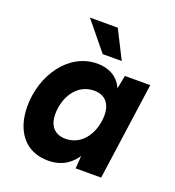

<svg xmlns="http://www.w3.org/2000/svg" viewBox="-129 -799 833 913"><g transform="rotate(20 287.0 -343.0)"><path d="M215 10.5C262 10.5 315 -3.5 356.5 -64L352 0H481L550 -493H422L408.5 -425.5C386 -479.5 335.5 -503.5 280 -503.5C133.5 -503.5 35 -354.5 35 -200C35 -76 98.5 10.5 215 10.5ZM170.5 -697 287 -554.5H383.5L311.5 -697ZM172.5 -210C172.5 -289.5 218 -377.5 309.5 -377.5C364 -377.5 394.5 -342.5 394.5 -283.5C394.5 -205.5 349.5 -115.5 258 -115.5C203 -115.5 172.5 -150.5 172.5 -210Z"/></g></svg>

Font: HK Grotesk ExtraBold
Style: Italic
Weight: 800
Italic angle: -16°
Designer: Alfredo Marco Pradil
Foundry: Hanken Design Co.
Version: Version 3.001;FEAKit 1.0